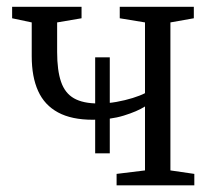

<svg xmlns="http://www.w3.org/2000/svg" viewBox="-20 -558 637 578"><path d="M331 0V-34.5L416.5 -45V-237.5Q393 -222.5 352.5 -210Q312 -197.5 259.5 -197.5Q195.5 -197.5 154.8 -219.5Q114 -241.5 94.8 -284Q75.5 -326.5 75.5 -389V-490.5L16.5 -503V-537.5H225.5V-503L152 -490.5V-401.5Q152 -346 163.8 -311.8Q175.5 -277.5 202.8 -262Q230 -246.5 276.5 -246.5Q304 -246.5 330.5 -251.2Q357 -256 379.5 -263Q402 -270 416.5 -277.5V-490.5L340.5 -503V-537.5H563.5V-503L493 -490.5V-45L565 -34.5V0ZM266.5 -96.5V-385.5H310.5V-96.5Z"/></svg>

Font: Merriweather 60pt Light
Style: Regular
Weight: 300
Version: Version 2.100